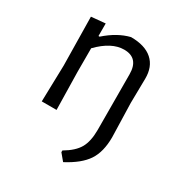

<svg xmlns="http://www.w3.org/2000/svg" viewBox="-156 -579 841 888"><g transform="rotate(30 264.0 -135.0)"><path d="M156 -460V-393H162Q224 -448 289 -464Q364 -464 403.5 -429Q443 -394 442 -329L440 -200L445 -19Q445 59 413.5 106.5Q382 154 306 194L276 158V149Q329 118 349.5 82Q370 46 370 -15L369 -311Q369 -398 291 -398Q224 -398 155 -327V-201L159 0H80L85 -194L81 -453Z"/></g></svg>

Font: Alegreya Sans SC
Style: Regular
Weight: 400
Designer: Juan Pablo del Peral
Foundry: Huerta Tipografica
Version: Version 2.007